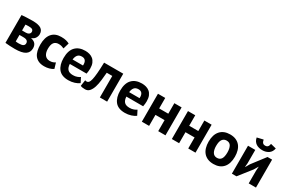

<svg xmlns="http://www.w3.org/2000/svg" viewBox="101 -1832 4395 2975"><g transform="rotate(30 2298.5 -345.0)"><path d="M57 -499Q92 -502 141.5 -505Q191 -508 248 -508Q358 -508 404.5 -476.5Q451 -445 451 -382Q451 -347 431 -314Q411 -281 368 -266V-262Q422 -250 446 -219.5Q470 -189 470 -141Q470 -66 412.5 -29Q355 8 228 8Q186 8 139 5.5Q92 3 57 -1ZM184 -100Q198 -98 210 -97Q222 -96 240 -96Q294 -96 317 -111Q340 -126 340 -157Q340 -183 320.5 -199.5Q301 -216 251 -216H184ZM253 -296Q285 -296 305.5 -311.5Q326 -327 326 -351Q326 -377 308.5 -390.5Q291 -404 245 -404Q222 -404 208.5 -403Q195 -402 184 -401V-296Z M538 0ZM916 -31Q886 -9 843.5 2.5Q801 14 756 14Q696 14 654.5 -5Q613 -24 587 -58.5Q561 -93 549.5 -142Q538 -191 538 -250Q538 -377 595 -445.5Q652 -514 761 -514Q816 -514 849.5 -505Q883 -496 910 -482L879 -376Q856 -387 833.5 -393Q811 -399 782 -399Q728 -399 700 -363.5Q672 -328 672 -250Q672 -218 679 -191Q686 -164 700 -144Q714 -124 736.5 -112.5Q759 -101 789 -101Q822 -101 845 -109.5Q868 -118 886 -130Z M954 0ZM1378 -43Q1348 -19 1296.5 -2.5Q1245 14 1187 14Q1066 14 1010 -56.5Q954 -127 954 -250Q954 -382 1017 -448Q1080 -514 1194 -514Q1232 -514 1268 -504Q1304 -494 1332 -471Q1360 -448 1377 -409Q1394 -370 1394 -312Q1394 -291 1391.5 -267Q1389 -243 1384 -217H1084Q1087 -154 1116.5 -122Q1146 -90 1212 -90Q1253 -90 1285.5 -102.5Q1318 -115 1335 -128ZM1192 -410Q1141 -410 1116.5 -379.5Q1092 -349 1087 -298H1273Q1277 -352 1256.5 -381Q1236 -410 1192 -410Z M1747 -385H1648Q1642 -314 1634 -244Q1626 -174 1608.5 -118.5Q1591 -63 1561 -28.5Q1531 6 1483 6Q1425 6 1401 -9L1417 -117Q1433 -111 1447 -111Q1467 -111 1482 -128Q1497 -145 1507.5 -189Q1518 -233 1524.5 -308.5Q1531 -384 1534 -500H1877V0H1747Z M1966 0ZM2390 -43Q2360 -19 2308.5 -2.5Q2257 14 2199 14Q2078 14 2022 -56.5Q1966 -127 1966 -250Q1966 -382 2029 -448Q2092 -514 2206 -514Q2244 -514 2280 -504Q2316 -494 2344 -471Q2372 -448 2389 -409Q2406 -370 2406 -312Q2406 -291 2403.5 -267Q2401 -243 2396 -217H2096Q2099 -154 2128.5 -122Q2158 -90 2224 -90Q2265 -90 2297.5 -102.5Q2330 -115 2347 -128ZM2204 -410Q2153 -410 2128.5 -379.5Q2104 -349 2099 -298H2285Q2289 -352 2268.5 -381Q2248 -410 2204 -410Z M2791 -197H2628V0H2498V-500H2628V-312H2791V-500H2921V0H2791Z M3328 -197H3165V0H3035V-500H3165V-312H3328V-500H3458V0H3328Z M3548 0ZM3548 -250Q3548 -377 3610 -445.5Q3672 -514 3784 -514Q3844 -514 3888 -495Q3932 -476 3961 -441.5Q3990 -407 4004.5 -358Q4019 -309 4019 -250Q4019 -123 3957.5 -54.5Q3896 14 3784 14Q3724 14 3680 -5Q3636 -24 3606.5 -58.5Q3577 -93 3562.5 -142Q3548 -191 3548 -250ZM3682 -250Q3682 -217 3688 -189Q3694 -161 3706 -140Q3718 -119 3737.5 -107.5Q3757 -96 3784 -96Q3835 -96 3860 -133Q3885 -170 3885 -250Q3885 -319 3862 -361.5Q3839 -404 3784 -404Q3736 -404 3709 -368Q3682 -332 3682 -250Z M4109 0ZM4410 -228 4415 -299H4412L4369 -226L4191 0H4109V-500H4239V-262L4233 -194H4237L4278 -265L4458 -500H4540V0H4410ZM4271 -704Q4278 -665 4294.5 -649Q4311 -633 4337 -633Q4365 -633 4381.5 -649Q4398 -665 4404 -703L4503 -678Q4491 -613 4444 -581.5Q4397 -550 4334 -550Q4303 -550 4274 -557Q4245 -564 4222 -579.5Q4199 -595 4183 -619Q4167 -643 4161 -678Z"/></g></svg>

Font: PT Sans
Style: Bold
Weight: 700
Version: Version 2.003W OFL; ttfautohint (v1.6)